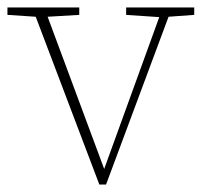

<svg xmlns="http://www.w3.org/2000/svg" viewBox="-30 -490 542 516"><path d="M309 -450V-470H492V-450L423 -445L255 6H237L66 -445L-10 -450V-470H183V-450L98 -445L250 -36L398 -444Z"/></svg>

Font: Source Serif 4 ExtraLight
Style: Regular
Weight: 200
Designer: Frank Grießhammer
Foundry: Adobe
Version: Version 4.005;hotconv 1.1.0;makeotfexe 2.6.0